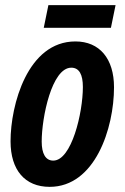

<svg xmlns="http://www.w3.org/2000/svg" viewBox="-20 -716 484 746"><path d="M150 -608H411L429 -696H168ZM173 10C349 10 423 -217 423 -377C423 -488 367 -555 273 -555C87 -555 21 -308 21 -167C21 -55 77 10 173 10ZM187 -92C157 -92 142 -119 142 -166C142 -259 181 -453 257 -453C288 -453 302 -426 302 -378C302 -277 258 -92 187 -92Z"/></svg>

Font: Noto Sans ExtraCondensed
Style: Bold Italic
Weight: 700
Width: 2
Italic angle: -12°
Designer: Monotype Design Team
Foundry: Monotype Imaging Inc.
Version: Version 2.013